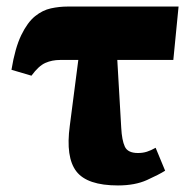

<svg xmlns="http://www.w3.org/2000/svg" viewBox="-20 -556 591 586"><path d="M76 -325 15 -343Q26 -410 45 -449Q64 -488 87 -506.5Q110 -525 135.5 -530.5Q161 -536 186 -536H525L509 -373H338L350 -166Q352 -128 361 -108.5Q370 -89 401 -89Q416 -89 428.5 -93Q441 -97 455 -105L484 -35Q465 -23 428.5 -6.5Q392 10 340 10Q246 10 213 -33Q180 -76 193 -172L219 -373H163Q139 -373 118.5 -364Q98 -355 76 -325Z"/></svg>

Font: Noto Serif Condensed Black
Style: Regular
Weight: 900
Width: 3
Designer: Monotype Design Team
Foundry: Monotype Imaging Inc.
Version: Version 2.015; ttfautohint (v1.8.4.7-5d5b)